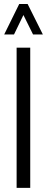

<svg xmlns="http://www.w3.org/2000/svg" viewBox="-40 -916 228 936"><path d="M-19.5 -748 53.7 -896.5H94.7L168.9 -748H121.1L74.2 -842.8L28.3 -748ZM41 0V-683.6H107.4V0Z"/></svg>

Font: Post No Bills Colombo Medium
Style: Regular
Weight: 500
Designer: Kosala Senevirathne, Siva Puranthara, Lasantha Premarathna, Tharique Azeez
Foundry: Mooniak
Version: Version 1.220 ; ttfautohint (v1.6)